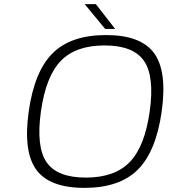

<svg xmlns="http://www.w3.org/2000/svg" viewBox="-20 -890 824 930"><path d="M235.1 -632.3Q323.7 -720.2 493.2 -720.2Q662.6 -720.2 726.6 -632.3Q790.5 -544.4 763.2 -350.1Q735.8 -155.8 647.2 -67.9Q558.6 20 389.2 20Q219.7 20 155.8 -67.9Q91.8 -155.8 119.1 -350.1Q146.5 -544.4 235.1 -632.3ZM178.2 -350.1Q154.3 -179.7 205.3 -104.7Q256.3 -29.8 396 -29.8Q535.6 -29.8 608.4 -105Q681.2 -180.2 705.1 -350.1Q729 -520 677.5 -595Q626 -669.9 486.3 -669.9Q346.7 -669.9 274.4 -595Q202.1 -520 178.2 -350.1ZM537.6 -750H489.3L390.1 -870.1H444.3Z"/></svg>

Font: Fivo Sans Light
Style: Regular
Weight: 300
Designer: Alexander Slobzheninov
Foundry: Alexander Slobzheninov
Version: 1.0